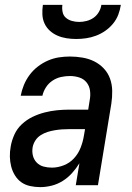

<svg xmlns="http://www.w3.org/2000/svg" viewBox="-20 -760 540 788"><path d="M145 8Q124 8 103.5 3.5Q83 -1 67.5 -12Q52 -23 41.5 -40Q31 -57 26 -76.5Q21 -96 20.5 -116.5Q20 -137 24 -159Q28 -183 39 -207.5Q50 -232 70 -250.5Q90 -269 114 -280.5Q138 -292 163.5 -298.5Q189 -305 214 -307.5Q239 -310 264 -310H342L348 -348Q352 -368 349.5 -387.5Q347 -407 335.5 -421.5Q324 -436 305.5 -442Q287 -448 267 -448Q249 -448 230.5 -444Q212 -440 195.5 -429Q179 -418 168.5 -401.5Q158 -385 154 -367H65Q69 -389 78 -411Q87 -433 101.5 -452.5Q116 -472 135.5 -487Q155 -502 177 -511.5Q199 -521 221.5 -524.5Q244 -528 267 -528Q293 -528 319 -523.5Q345 -519 367 -508Q389 -497 406 -479Q423 -461 431.5 -437.5Q440 -414 440.5 -387.5Q441 -361 437 -335L382 0H291L306 -90Q293 -69 276 -50Q259 -31 237.5 -17.5Q216 -4 192 2Q168 8 145 8ZM193 -72Q217 -72 241.5 -81.5Q266 -91 283.5 -110Q301 -129 310.5 -153Q320 -177 324 -201L329 -230H264Q249 -230 234.5 -229Q220 -228 205 -225.5Q190 -223 175.5 -218.5Q161 -214 147.5 -205.5Q134 -197 125.5 -184Q117 -171 114 -156Q111 -138 115 -121.5Q119 -105 130.5 -93Q142 -81 158.5 -76.5Q175 -72 193 -72ZM293 -600Q273 -600 253.5 -603Q234 -606 216.5 -613.5Q199 -621 185 -633.5Q171 -646 163 -663Q155 -680 154 -700Q153 -720 156 -740H236Q234 -725 237 -710.5Q240 -696 250.5 -687Q261 -678 275.5 -674Q290 -670 305 -670Q320 -670 335.5 -674Q351 -678 364 -687Q377 -696 385.5 -710.5Q394 -725 396 -740H476Q473 -720 465.5 -700Q458 -680 444 -663Q430 -646 412 -633.5Q394 -621 374 -613.5Q354 -606 333.5 -603Q313 -600 293 -600Z"/></svg>

Font: Iosevka SS04 Medium Oblique
Style: Regular
Weight: 500
Italic angle: -9°
Monospace: yes
Designer: Belleve Invis
Foundry: Belleve Invis
Version: Version 19.0.0; ttfautohint (v1.8.4)